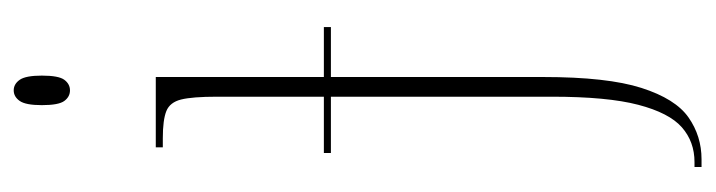

<svg xmlns="http://www.w3.org/2000/svg" viewBox="-392 -386 1018 273"><g transform="rotate(-90 116.5 -249.0)"><path d="M125 -658Q116 -658 110 -666Q104 -674 104 -698Q104 -721 110 -729.5Q116 -738 125 -738Q134 -738 140 -729.5Q146 -721 146 -698Q146 -674 140 -666Q134 -658 125 -658ZM16 240V230H23Q52 230 72.5 212Q93 194 104.5 150Q116 106 116 27V-287H36V-297H116V-449Q116 -484 112 -500Q108 -516 95.5 -521Q83 -526 57 -526H44V-536H144V-297H215V-287H144V15Q144 106 128.5 154.5Q113 203 86.5 221.5Q60 240 27 240Z"/></g></svg>

Font: Noto Serif Display Condensed Thin
Style: Regular
Weight: 100
Width: 3
Designer: Monotype Design Team
Foundry: Monotype Imaging Inc.
Version: Version 2.009